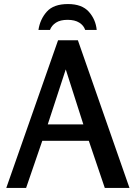

<svg xmlns="http://www.w3.org/2000/svg" viewBox="-20 -929 671 949"><path d="M365 -730 620 0H498L419 -233H189L109 0H11L267 -730ZM305 -586 216 -314H392ZM170 -781Q178 -834 211.5 -871.5Q245 -909 316 -909Q385 -909 419 -871Q453 -833 458 -781H401Q394 -803 372 -817Q350 -831 314 -831Q278 -831 256.5 -817Q235 -803 227 -781Z"/></svg>

Font: Rosario SemiBold
Style: Regular
Weight: 600
Designer: Hector Gatti
Foundry: Omnibus Type
Version: Version 1.101; ttfautohint (v1.8.1.43-b0c9)